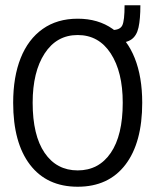

<svg xmlns="http://www.w3.org/2000/svg" viewBox="-20 -698 590 729"><path d="M275 11Q158 11 94 -72.5Q30 -156 30 -308Q30 -406 58.5 -477.5Q87 -549 142 -588Q197 -627 275 -627Q353 -627 408 -588Q463 -549 491.5 -477.5Q520 -406 520 -308Q520 -156 456 -72.5Q392 11 275 11ZM275 -51Q355 -51 400.5 -117.5Q446 -184 446 -308Q446 -425 400.5 -495Q355 -565 275 -565Q195 -565 149.5 -495Q104 -425 104 -308Q104 -184 149.5 -117.5Q195 -51 275 -51ZM417 -534 406 -584Q436 -584 444.5 -602Q453 -620 453 -678H513Q513 -626 506 -594Q499 -562 478.5 -548Q458 -534 417 -534Z"/></svg>

Font: Inconsolata SemiExpanded
Style: Regular
Weight: 400
Width: 6
Monospace: yes
Designer: Raph Levien, Cyreal, Brenton Simpson
Foundry: Raph Levien, Cyreal, Google
Version: Version 3.000; ttfautohint (v1.8.2.53-6de2)